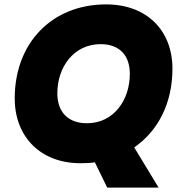

<svg xmlns="http://www.w3.org/2000/svg" viewBox="-20 -736 828 874"><path d="M241 -311C241 -431 316 -535 438 -535C524 -535 571 -484 571 -400C571 -281 498 -175 376 -175C288 -175 241 -228 241 -311ZM765 -423C765 -598 648 -716 463 -716C217 -716 47 -541 47 -288C47 -113 165 7 346 7C369 7 391 6 412 3L468 118H702L591 -65C700 -140 765 -267 765 -423Z"/></svg>

Font: SVN-Poppins ExtraBold
Style: Italic
Weight: 800
Italic angle: -10°
Designer: Ninad Kale (Devanagari), Jonny Pinhorn (Latin)
Foundry: Indian Type Foundry
Version: Version 3.002 2017